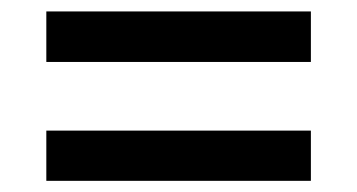

<svg xmlns="http://www.w3.org/2000/svg" viewBox="-20 -478 640 344"><path d="M537 -367H63V-457.5H537ZM537 -154H63V-244H537Z"/></svg>

Font: Lilex Medium
Style: Regular
Weight: 500
Designer: Mike Abbink, Paul van der Laan, Pieter van Rosmalen, Mikhael Khrustik
Foundry: Mikhael Khrustik
Version: Version 1.100